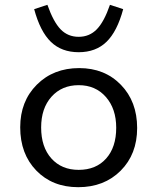

<svg xmlns="http://www.w3.org/2000/svg" viewBox="-20 -763 654 798"><path d="M550 -231Q550 -122 481.5 -53.5Q413 15 305 15Q198 15 131 -54Q64 -123 64 -234Q64 -342 133 -411Q202 -480 309 -480Q415 -480 482.5 -410.5Q550 -341 550 -231ZM151 -233Q151 -152 193.5 -104.5Q236 -57 307 -57Q379 -57 421 -104Q463 -151 463 -232Q463 -311 420 -360Q377 -409 307 -409Q237 -409 194 -361Q151 -313 151 -233ZM307 -610Q352 -610 382.5 -641.5Q413 -673 437 -743L492 -725Q467 -632 422.5 -589Q378 -546 307 -546Q236 -546 191.5 -589Q147 -632 122 -725L177 -743Q202 -672 232 -641Q262 -610 307 -610Z"/></svg>

Font: Intel One Mono
Style: Regular
Weight: 400
Monospace: yes
Designer: Fred Shallcrass
Foundry: Frere-Jones Type LLC
Version: Version 1.400;hotconv 1.1.0;makeotfexe 2.6.0;FJTRelease1.4